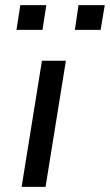

<svg xmlns="http://www.w3.org/2000/svg" viewBox="-20 -726 427 746"><path d="M64 0 143 -490H236L157 0ZM271 -610 285 -706H387L371 -610ZM44 -610 59 -706H160L145 -610Z"/></svg>

Font: Nunito Sans 10pt Expanded
Style: Italic
Weight: 400
Width: 7
Italic angle: -9°
Designer: Vernon Adams
Foundry: Vernon Adams
Version: Version 3.101;gftools[0.9.27]